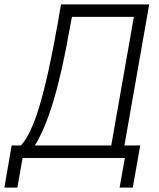

<svg xmlns="http://www.w3.org/2000/svg" viewBox="-74 -720 726 875"><path d="M-54 135H5L29 0H495L471 135H531L565 -57H493L606 -700H204L189 -613C130 -280 80 -120 21 -57H-21ZM85 -57C143 -151 196 -314 245 -597L254 -643H536L433 -57Z"/></svg>

Font: Fixel Text 20240404 Light
Style: Italic
Weight: 300
Width: 4
Italic angle: -10°
Designer: AlfaBravo + MacPaw
Foundry: Kyrylo Tkachov, Marchela Mozhyna, Serhii Makarenko, Maria Weinstein, Zakhar Kryvoshyya
Version: Version 1.211;Glyphs 3.2 (3225)